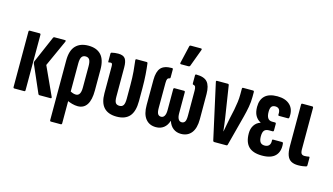

<svg xmlns="http://www.w3.org/2000/svg" viewBox="-98 -1053 2739 1577"><g transform="rotate(15 1272.0 -265.0)"><path d="M260.1 0Q253 0 250 -6.3L148.3 -239.7Q143.9 -249.2 147.9 -258.6L245.9 -485.3Q249.5 -491.5 255.8 -491.5H346.1Q351.6 -491.5 352.6 -488.4Q353.6 -485.3 351.6 -479.1L250 -254.6L360.5 -13.3Q366.2 0 354.3 0ZM46.4 0Q37.4 0 37.4 -10.9V-480.9Q37.4 -491.5 46.4 -491.5H130.5Q139.4 -491.5 139.4 -480.9V-10.9Q139.4 0 130.5 0Z M407.4 185Q398.4 185 398.4 174.1V-332.4Q398.4 -417.3 436.6 -457.4Q474.7 -497.5 544.5 -497.5Q615 -497.5 652.5 -457.4Q689.9 -417.3 689.9 -332.4V-154.5Q689.9 -75.3 663.7 -34.7Q637.5 6 585.8 6Q563.4 6 537.8 -1Q512.1 -8 487.3 -19.6L486.7 -101.9Q500.6 -95.4 515.9 -88.9Q531.2 -82.3 547.3 -82.3Q567.5 -82.3 577.9 -99.8Q588.3 -117.3 588.3 -153.6V-334.3Q588.3 -372.3 578.1 -389.3Q567.9 -406.2 544.5 -406.2Q521.6 -406.2 511 -389.3Q500.4 -372.3 500.4 -334.3V174.1Q500.4 185 491.1 185Z M917 6Q844.8 6 808.2 -33.3Q771.5 -72.6 771.5 -153.2V-380.9Q771.5 -396.9 768.6 -403.4Q765.7 -410 756.7 -410Q752.4 -410 748.4 -409.2Q744.4 -408.4 740.8 -407.4Q734.8 -406 734.8 -413.4V-479.6Q734.8 -489.5 743.7 -491.3Q755.8 -494.1 769.5 -495.8Q783.1 -497.5 797.4 -497.5Q841.3 -497.5 857.4 -474.5Q873.5 -451.6 873.5 -400.6V-152.2Q873.5 -114.4 883.6 -100.1Q893.6 -85.8 917 -85.8Q939.7 -85.8 950 -102.3Q960.2 -118.7 960.2 -158.9V-275.1Q960.2 -337.4 955.8 -389.2Q951.3 -441 946.1 -480.5Q945.1 -491.5 954.1 -491.5H1040Q1048.3 -491.5 1049.3 -481.9Q1054.3 -444.2 1058.3 -391.1Q1062.2 -337.9 1062.2 -276.4V-164.8Q1062.2 -76.9 1026 -35.4Q989.8 6 917 6Z M1251.2 6Q1194.3 6 1162.7 -33.7Q1131 -73.3 1131.4 -150.9L1131.8 -364.9Q1132.2 -433.9 1159.6 -465.7Q1187 -497.5 1254.3 -497.5Q1263.2 -497.5 1263.2 -487.7V-420.9Q1263.2 -411.7 1257.2 -410.5Q1243.7 -408.6 1238.8 -398.8Q1233.8 -388.9 1233.8 -365.1L1233.4 -152.8Q1233.4 -115.9 1242.6 -101.8Q1251.8 -87.7 1270 -87.7Q1288.1 -87.7 1298.2 -104.5Q1308.3 -121.4 1308.3 -154V-331.7Q1308.3 -342.7 1317.3 -342.7H1397.8Q1406.8 -342.7 1406.8 -331.7V-154Q1406.8 -121.4 1416.9 -104.5Q1427 -87.7 1445.1 -87.7Q1463.3 -87.7 1472.5 -101.8Q1481.7 -115.9 1481.7 -152.8L1481.3 -365.1Q1481.3 -388.9 1476.4 -398.8Q1471.4 -408.6 1457.9 -410.5Q1451.9 -411.7 1451.9 -420.9V-487.7Q1451.9 -497.5 1460.9 -497.5Q1528.1 -497.5 1555.5 -465.9Q1582.9 -434.3 1583.3 -364.9L1583.7 -150.9Q1583.7 -73.3 1552.1 -33.7Q1520.5 6 1463.9 6Q1425.4 6 1397.8 -15Q1370.3 -36.1 1357.6 -75.3H1356.3Q1344.2 -36.1 1317 -15Q1289.7 6 1251.2 6ZM1317.8 -546.4Q1307.7 -546.4 1309.9 -557.7L1344.1 -705.3Q1345.9 -714.9 1356.2 -714.9H1441.5Q1453.6 -714.9 1448.7 -701.7L1394.1 -554.6Q1390.7 -546.4 1381 -546.4Z M1745.4 0Q1738.1 0 1735.7 -8.3L1631.7 -479.1Q1628.3 -491.5 1638.7 -491.5H1730.1Q1739.1 -491.5 1740.4 -482.3L1781.6 -217Q1785.4 -188.9 1789.3 -161Q1793.1 -133 1795.9 -104.9H1797.3Q1802.4 -133.6 1807.9 -161.8Q1813.4 -189.9 1818.9 -218.6L1836.5 -299.8Q1843.3 -336 1847.7 -367.9Q1852 -399.8 1852 -434.5V-481.1Q1852 -491.5 1860.6 -491.5H1945.1Q1954 -491.5 1954 -480.1V-439Q1954 -396.4 1946.3 -353.5Q1938.6 -310.6 1926.6 -264.8L1859.3 -7.9Q1857.6 0 1850 0Z M2153.6 6Q2075.6 6 2038.7 -31Q2001.8 -68 2001.8 -142.9Q2001.8 -183.9 2020.9 -212.6Q2040.1 -241.3 2072.2 -251.3V-253.7Q2043.9 -267.9 2027.6 -296.5Q2011.3 -325.1 2011.3 -370.6Q2011.3 -432.3 2046.1 -464.9Q2080.8 -497.5 2151.1 -497.5Q2221.8 -497.5 2259.4 -460.7Q2297 -424 2290.8 -358Q2289.8 -345.1 2281.3 -345.1H2205.6Q2195.9 -345.1 2197.3 -356.7Q2201.1 -412.9 2155.6 -412.9Q2133.3 -412.9 2123.3 -399.3Q2113.3 -385.7 2113.3 -355.8Q2113.3 -320.2 2125.5 -302.5Q2137.7 -284.8 2162.1 -284.8H2187Q2195.9 -284.8 2195.9 -273.8V-220.4Q2195.9 -209.4 2187 -209.4H2156.4Q2128.5 -209.4 2116.2 -194.4Q2103.8 -179.4 2103.8 -145.2Q2103.8 -111.8 2115.6 -95.5Q2127.5 -79.2 2153.3 -79.2Q2177.6 -79.2 2190.2 -93.6Q2202.9 -108 2200.9 -134.5Q2198.9 -144.5 2209.2 -144.5H2284.9Q2293.5 -144.5 2294.5 -132.1Q2300.8 -66.3 2265.6 -30.2Q2230.3 6 2153.6 6Z M2459.8 6Q2424.1 6 2400.8 -7.1Q2377.5 -20.2 2366.5 -49.6Q2355.4 -79 2355.4 -128.3V-480.9Q2355.4 -491.5 2364.2 -491.5H2448.1Q2457.4 -491.5 2457.4 -480.9V-129.3Q2457.4 -101.8 2465.8 -91.6Q2474.1 -81.5 2491.8 -81.5Q2501.4 -81.5 2510.8 -82.7Q2520.1 -83.9 2527.8 -85.5Q2535.3 -87.1 2535.3 -76.9V-13.1Q2535.3 -4.7 2527.6 -1.9Q2515.3 0.8 2498.6 3.4Q2481.9 6 2459.8 6Z"/></g></svg>

Font: Sofia Sans Extra Condensed
Style: Regular
Weight: 400
Designer: Botio Nikoltchev, Ani Petrova
Foundry: lettersoup
Version: Version 4.101